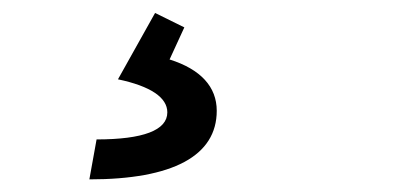

<svg xmlns="http://www.w3.org/2000/svg" viewBox="-20 -44 626 298"><path d="M118.7 234.4C248.5 234.4 316.4 197.8 316.4 127.9C316.4 90.8 291.5 63.5 243.2 48.3L266.1 -1.5L220.7 -23.9L163.1 79.1C213.9 89.8 239.7 107.4 239.7 130.4C239.7 158.2 202.1 172.4 129.9 172.4Z"/></svg>

Font: Cascadia Code SemiLight
Style: Italic
Weight: 350
Italic angle: -10°
Monospace: yes
Designer: Aaron Bell
Foundry: Saja Typeworks
Version: Version 2404.023